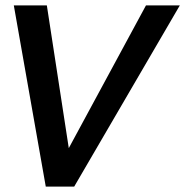

<svg xmlns="http://www.w3.org/2000/svg" viewBox="-20 -689 686 709"><path d="M31 -669 149 0H254L644 -669H519L234 -142L153 -669Z"/></svg>

Font: KpSans
Style: BoldItalic
Weight: 700
Italic angle: -11°
Version: Version 0.66